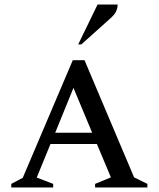

<svg xmlns="http://www.w3.org/2000/svg" viewBox="-20 -832 704 852"><path d="M30 0V-16L81 -43L303 -565H355L575 -45L634 -16V0H402V-16L472 -45L410 -193H204L143 -44L216 -16V0ZM225 -243H389L306 -442ZM327 -635 413 -812H502Q502 -796 495 -781Q488 -766 467 -748L341 -635Z"/></svg>

Font: Spectral SC Medium
Style: Regular
Weight: 500
Designer: Jean-Baptiste Levee
Foundry: Production Type
Version: Version 2.001